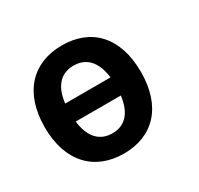

<svg xmlns="http://www.w3.org/2000/svg" viewBox="-125 -708 903 872"><g transform="rotate(-30 326.0 -272.5)"><path d="M293 10.7C446.3 10.7 544.4 -90.8 544.4 -272.5C544.4 -455.6 446.3 -556.2 293 -556.2C140.6 -556.2 40 -455.6 40 -272.5C40 -90.8 140.6 10.7 293 10.7ZM293.9 -95.2C230 -95.2 186 -135.3 174.8 -225.1H411.6C400.4 -135.3 356.4 -95.2 293.9 -95.2ZM293 -450.2C356.4 -450.2 400.9 -410.2 412.1 -319.8H174.3C185.1 -410.2 229.5 -450.2 293 -450.2Z"/></g></svg>

Font: Winston
Style: Bold
Weight: 700
Designer: Vernon Adams, Kim Jin-seong, David Berlow, Cristiano Sobral
Foundry: The Winston Project Authors
Version: Version 3.004